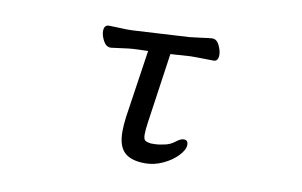

<svg xmlns="http://www.w3.org/2000/svg" viewBox="-59 -593 1118 710"><g transform="rotate(10 500.0 -238.0)"><path d="M722 -431Q722 -407 704 -407L639 -408H619Q617 -408 543 -403L505 -139Q501 -112 501 -94.5Q501 -77 507 -72Q513 -67 529 -65H540Q558 -65 580 -70Q601 -74 618 -87.5Q635 -101 647 -101Q663 -101 663 -83Q663 -65 642 -42.5Q621 -20 588 -4.5Q555 11 521 11Q468 11 443 -12.5Q418 -36 418 -91Q418 -113 422 -145L460 -400L405 -398Q388 -397 361 -393Q334 -389 322 -388H321Q304 -388 293.5 -407.5Q283 -427 283 -444Q283 -467 302 -467Q311 -467 334 -466Q376 -464 388 -465L601 -477Q622 -479 646.5 -482.5Q671 -486 684 -487H686Q703 -487 712.5 -467Q722 -447 722 -431Z"/></g></svg>

Font: Moon Stars Kai HW
Style: Bold
Weight: 700
Designer: GuiWonder
Version: Version 1.101